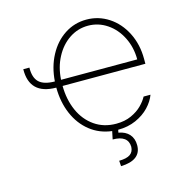

<svg xmlns="http://www.w3.org/2000/svg" viewBox="-106 -637 884 919"><g transform="rotate(-15 335.5 -177.5)"><path d="M180.7 -291Q185.5 -361.8 215.6 -418.2Q245.6 -474.6 294.2 -506.3Q342.8 -538.1 402.3 -538.1Q462.4 -538.1 512.5 -505.4Q562.5 -472.7 591.8 -414.8Q621.1 -356.9 621.1 -285.2V-260.7H210.9Q211.4 -192.9 235.8 -137.9Q260.3 -83 305.9 -51.3Q351.6 -19.5 413.1 -19.5Q455.6 -19.5 488 -34.4Q520.5 -49.3 541 -70.1Q561.5 -90.8 572.3 -111.3H606.4Q595.2 -80.6 568.8 -52.7Q542.5 -24.9 502.7 -7.1Q462.9 10.7 413.6 10.7L411.1 24.4Q445.3 30.3 463.9 51.3Q482.4 72.3 482.4 105.5Q482.4 142.6 456.8 161.9Q431.2 181.2 381.8 182.6L379.9 155.3Q417.5 154.8 434.8 142.6Q452.1 130.4 453.1 105.5Q451.7 48.8 376 48.8L384.3 9.3Q322.8 2 276.6 -34.7Q230.5 -71.3 205.3 -129.9Q180.2 -188.5 179.7 -260.7Q113.3 -261.2 81.1 -292.7Q48.8 -324.2 49.8 -386.7H80.1Q79.1 -336.9 102.8 -314.2Q126.5 -291.5 180.7 -291ZM588.9 -291Q588.9 -350.6 564 -400.4Q539.1 -450.2 496.3 -479Q453.6 -507.8 402.3 -507.8Q351.6 -507.8 309.3 -479.5Q267.1 -451.2 241 -401.6Q214.8 -352.1 211.4 -291Z"/></g></svg>

Font: Pretendard JP Thin
Style: Regular
Weight: 100
Designer: Base glyphs from Inter by Rasmus Andersson; Hangeul glyphs from Noto Sans CJK(Source Han Sans) by Jang Soo-young and Kan
Foundry: Kil Hyung-jin
Version: Version 1.309